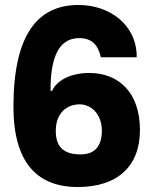

<svg xmlns="http://www.w3.org/2000/svg" viewBox="-20 -741 628 771"><path d="M292 10C453 10 542 -74 542 -219C542 -371 455 -448 339 -448C260 -448 207 -416 189 -376H183C182 -504 213 -588 298 -588C350 -588 374 -559 385 -511H529C530 -640 422 -721 295 -721C131 -721 34 -602 34 -312C34 -90 128 10 292 10ZM304 -121C242 -121 204 -145 204 -215C204 -289 250 -322 300 -322C345 -322 389 -284 389 -216C389 -156 362 -121 304 -121Z"/></svg>

Font: Kathrein 85 Heavy
Style: Regular
Weight: 900
Designer: Lazydogs Typefoundry, based on Open Sans by Ascender Corporation
Foundry: Lazydogs Typefoundry
Version: Version 1.003;PS 001.003;hotconv 1.0.88;makeotf.lib2.5.64775